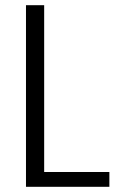

<svg xmlns="http://www.w3.org/2000/svg" viewBox="-20 -719 461 739"><path d="M150 -699V-57H401V0H80V-699Z"/></svg>

Font: SVN-Poppins Light
Style: Regular
Weight: 300
Designer: Ninad Kale (Devanagari), Jonny Pinhorn (Latin)
Foundry: Indian Type Foundry
Version: Version 3.002 2017; ttfautohint (v1.8.3)